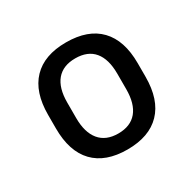

<svg xmlns="http://www.w3.org/2000/svg" viewBox="-87 -738 520 515"><g transform="rotate(-30 173.0 -480.0)"><path d="M173 -315Q105.5 -315 70 -352Q34.5 -389 34.5 -460V-502Q34.5 -572.5 70 -609.5Q105.5 -646.5 173 -646.5Q241 -646.5 276.5 -609.5Q312 -572.5 312 -502V-460Q312 -389 276.2 -352Q240.5 -315 173 -315ZM173 -364.5Q211 -364.5 230.8 -388.2Q250.5 -412 250.5 -457V-505Q250.5 -550 231 -573.5Q211.5 -597 173 -597Q135 -597 115.2 -573.5Q95.5 -550 95.5 -505V-457Q95.5 -412.5 115.2 -388.5Q135 -364.5 173 -364.5Z"/></g></svg>

Font: Anek Malayalam
Style: Regular
Weight: 400
Version: Version 1.003